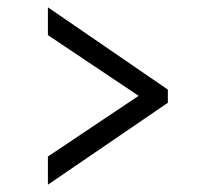

<svg xmlns="http://www.w3.org/2000/svg" viewBox="-20 -613 590 525"><path d="M111 -108V-185L359 -351L111 -517V-593L439 -368V-332Z"/></svg>

Font: Onest Light
Style: Regular
Weight: 300
Designer: Dmitri Voloshin, Andrey Kudryavtsev
Foundry: Dmitri Voloshin, Andrey Kudryavtsev
Version: Version 1.000;gftools[0.9.33]